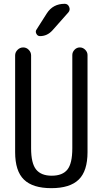

<svg xmlns="http://www.w3.org/2000/svg" viewBox="-20 -980 540 1010"><path d="M59.6 -179.7V-688.5Q59.6 -705.1 72.3 -717.8Q85 -730.5 102.1 -730.5Q119.1 -730.5 131.3 -717.8Q143.6 -705.1 143.6 -688.5V-200.2Q143.6 -121.1 169.9 -88.4Q196.3 -55.7 252 -55.7Q308.6 -55.7 334.5 -87.9Q360.4 -120.1 360.4 -200.2V-690.4Q360.4 -706.1 372.1 -718.3Q383.8 -730.5 399.9 -730.5Q416 -730.5 428.2 -718.3Q440.4 -706.1 440.4 -690.4V-179.7Q440.4 -80.1 394 -35.2Q347.7 9.8 250 9.8Q152.3 9.8 106 -35.2Q59.6 -80.1 59.6 -179.7ZM226.6 -910.2Q258.8 -960 320.3 -960Q336.9 -960 343.8 -943.8Q350.6 -927.7 339.8 -915L255.9 -820.3Q228.5 -790 190.4 -790Q177.7 -790 171.4 -802.2Q165 -814.5 171.9 -824.2Z"/></svg>

Font: Rounded-X Mgen+ 1mn regular
Style: Regular
Weight: 400
Designer: [Source Han Sans]
Ryoko NISHIZUKA  (kana & ideographs); Paul D. Hunt (Latin, Greek & Cyrillic); Wenlong ZHANG  (bopomofo
Version: Version 1.059.20150602